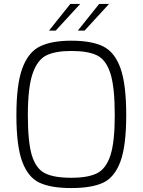

<svg xmlns="http://www.w3.org/2000/svg" viewBox="-20 -946 722 972"><path d="M63 -363Q63 -520 93.5 -601.5Q124 -683 183 -711.5Q242 -740 341 -740Q443 -740 501.5 -711.5Q560 -683 589.5 -602Q619 -521 619 -363Q619 -206 589 -126.5Q559 -47 501 -20.5Q443 6 341 6Q239 6 181 -20.5Q123 -47 93 -126.5Q63 -206 63 -363ZM561 -363Q561 -505 539 -574Q517 -643 471.5 -665.5Q426 -688 341 -688Q260 -688 214.5 -665.5Q169 -643 145 -573Q121 -503 121 -363Q121 -226 141.5 -159Q162 -92 207.5 -69Q253 -46 341 -46Q426 -46 471.5 -69Q517 -92 539 -159.5Q561 -227 561 -363ZM336 -926H386L262 -791H228ZM482 -926H532L408 -791H374Z"/></svg>

Font: Exo Light
Style: Regular
Weight: 300
Designer: Natanael Gama
Foundry: Natanael Gama
Version: Version 1.500; ttfautohint (v1.6)